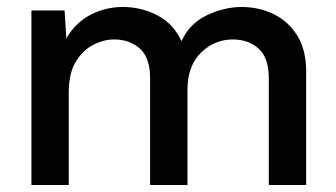

<svg xmlns="http://www.w3.org/2000/svg" viewBox="-20 -530 962 550"><path d="M70 0V-500H165L170 -420Q197 -466 240 -488Q283 -510 332 -510Q385 -510 431 -486Q477 -462 500 -412Q523 -463 573 -486.5Q623 -510 672 -510Q721 -510 763 -490Q805 -470 831 -429Q857 -388 857 -325V0H750V-305Q750 -365 720.5 -391Q691 -417 647 -417Q595 -417 556 -379.5Q517 -342 517 -271V0H410V-305Q410 -365 380.5 -391Q351 -417 307 -417Q277 -417 247 -401.5Q217 -386 197 -353Q177 -320 177 -266V0Z"/></svg>

Font: Prodigy Sans Medium
Style: Regular
Weight: 500
Designer: Wei Huang
Foundry: Wei Huang
Version: Version 1.003; ttfautohint (v1.8.3)